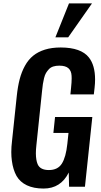

<svg xmlns="http://www.w3.org/2000/svg" viewBox="-20 -1098 595 1129"><path d="M305.7 -878.4 385.7 -1078.1H521L380.9 -878.4ZM236.3 10.7Q178.2 10.7 138.2 -8.3Q98.1 -27.3 77.1 -63.5Q56.6 -100.6 49.8 -152.3Q46.4 -176.8 46.4 -203.6Q46.4 -234.9 50.8 -270L78.6 -533.2Q84.5 -589.4 95.7 -632.3Q106.9 -675.3 126.7 -711.2Q146.5 -747.1 175 -770.3Q203.6 -793.5 244.1 -806.2Q284.7 -818.8 337.4 -818.8Q457 -818.4 502.9 -759.8Q539.1 -713.9 539.1 -630.4Q539.1 -607.4 536.1 -581.1L531.7 -543H394L397.9 -582.5Q401.4 -613.8 401.4 -637.7Q401.4 -645.5 400.9 -652.8Q399.4 -681.6 382.3 -696.8Q365.2 -711.9 328.6 -711.9Q308.6 -711.9 293.2 -707Q277.8 -702.1 267.6 -691.2Q257.3 -680.2 250.5 -668.7Q243.7 -657.2 239 -638.2Q234.4 -619.1 232.2 -604Q230 -588.9 227.5 -564.9L193.8 -242.7Q190.9 -216.8 190.9 -195.8Q191.4 -155.8 201.2 -132.8Q215.8 -98.1 267.6 -98.1Q319.8 -98.1 343.8 -136Q367.7 -173.8 376 -252.4L382.8 -316.4H293.9L303.7 -410.2H522.9L479.5 0H386.2L384.3 -83.5Q337.4 10.7 236.3 10.7Z"/></svg>

Font: Oswald
Style: Medium
Weight: 500
Designer: Vernon Adams
Foundry: Vernon Adams
Version: 3.0; ttfautohint (v0.94.23-7a4d-dirty) -l 8 -r 50 -G 150 -x 